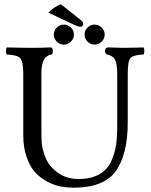

<svg xmlns="http://www.w3.org/2000/svg" viewBox="-20 -869 707 899"><path d="M323.2 9.8Q293.5 9.8 264.2 4.4Q234.9 -1 202.4 -18.1Q169.9 -35.2 145.5 -61Q121.1 -86.9 105 -132.6Q88.9 -178.2 88.9 -235.8V-522.9Q88.9 -582 74.5 -596.9Q60.1 -611.8 12.2 -613.8Q8.3 -617.7 8.1 -629.9Q7.8 -642.1 12.2 -647Q86.4 -645 131.8 -645Q167 -645 216.8 -647Q226.6 -647 227.3 -631.6Q228 -616.2 221.2 -613.8Q197.3 -609.9 185.5 -589.4Q173.8 -568.8 173.8 -522.9V-269Q173.8 -224.1 175.3 -200.4Q176.8 -176.8 189 -141.4Q201.2 -106 226.1 -81.1Q275.9 -31.2 345.2 -30.8Q405.3 -30.8 444.1 -52.5Q482.9 -74.2 500.5 -113.5Q518.1 -152.8 523.4 -189.5Q528.8 -226.1 528.8 -276.9V-522.9Q528.8 -570.8 518.3 -589.8Q507.8 -608.9 481 -613.8Q469.7 -621.6 471.9 -634.3Q474.1 -647 487.8 -647Q501 -647 522.5 -646Q543.9 -645 555.2 -645Q592.3 -645 651.9 -647Q655.8 -642.1 655.8 -630.1Q655.8 -618.2 651.9 -613.8Q604 -611.8 591.1 -597.4Q578.1 -583 578.1 -522.9V-294.9Q578.1 -147 522.7 -68.6Q467.3 9.8 323.2 9.8ZM245.8 -674.1Q231.9 -688 231.9 -707Q231.9 -726.1 245.8 -740Q259.8 -753.9 278.8 -753.9Q297.9 -753.9 312 -740Q326.2 -726.1 326.2 -707Q326.2 -688 312 -674.1Q297.9 -660.2 278.8 -660.2Q259.8 -660.2 245.8 -674.1ZM389.9 -674.1Q376 -688 376 -707Q376 -726.1 389.9 -740Q403.8 -753.9 422.9 -753.9Q441.9 -753.9 456.1 -740Q470.2 -726.1 470.2 -707Q470.2 -688 456.1 -674.1Q441.9 -660.2 422.9 -660.2Q403.8 -660.2 389.9 -674.1ZM265.1 -849.1 357.9 -775.4Q369.6 -766.1 369.6 -756.8Q369.6 -751.5 366.2 -747.6Q362.8 -743.7 357.9 -743.7Q346.2 -743.7 325.2 -753.9L206.5 -809.6Q230 -835.4 265.1 -849.1Z"/></svg>

Font: Linux Libertine Capitals
Style: Small Caps
Weight: 400
Designer: Philipp H. Poll
Foundry: Philipp H. Poll
Version: Version 5.1.3